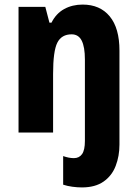

<svg xmlns="http://www.w3.org/2000/svg" viewBox="-20 -579 601 839"><path d="M338 240Q318 240 296 237Q274 234 256 228V103Q281 112 303 112Q326 112 338.5 94.5Q351 77 351 37V-319Q351 -374 337 -401.5Q323 -429 293 -429Q249 -429 230.5 -392.5Q212 -356 212 -256V0H61V-549H178L196 -480H205Q225 -520 260.5 -539.5Q296 -559 341 -559Q417 -559 459.5 -507.5Q502 -456 502 -358V53Q502 103 485.5 146Q469 189 432.5 214.5Q396 240 338 240Z"/></svg>

Font: Noto Sans Gujarati UI Condensed ExtraBold
Style: Regular
Weight: 800
Width: 3
Designer: Jelle Bosma - Monotype Design Team, Universal Thirst
Foundry: Monotype Imaging Inc.
Version: Version 2.106; ttfautohint (v1.8.4.7-5d5b)